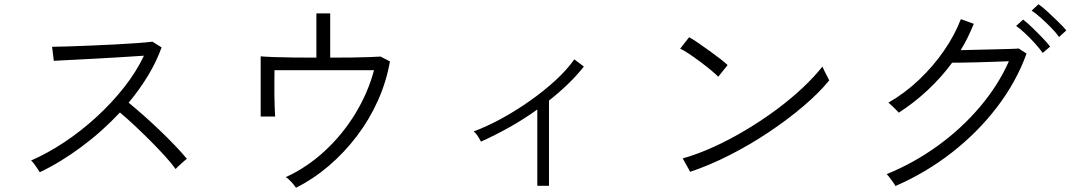

<svg xmlns="http://www.w3.org/2000/svg" viewBox="-20 -854 5040 903"><path d="M167 -44Q164 -49 156.5 -60.5Q149 -72 140.5 -83.5Q132 -95 126 -99Q204 -133 283 -185.5Q362 -238 433.5 -303.5Q505 -369 563 -442.5Q621 -516 657 -592Q614 -589 555.5 -585.5Q497 -582 435 -578.5Q373 -575 319.5 -572.5Q266 -570 233 -568L225 -634Q248 -634 295.5 -635.5Q343 -637 403 -639.5Q463 -642 522 -645Q581 -648 628 -651.5Q675 -655 697 -658L740 -631Q716 -564 676 -498Q636 -432 585 -371Q617 -345 655.5 -311Q694 -277 732.5 -240Q771 -203 804 -168.5Q837 -134 859 -107Q853 -103 842.5 -93.5Q832 -84 821.5 -74.5Q811 -65 806 -59Q786 -87 754 -122Q722 -157 685 -194Q648 -231 611 -265.5Q574 -300 544 -325Q461 -236 362.5 -163Q264 -90 167 -44Z M1372 29Q1365 18 1351 2.5Q1337 -13 1324 -21Q1423 -66 1507 -143.5Q1591 -221 1651 -319.5Q1711 -418 1739 -524H1271Q1271 -501 1270.5 -469.5Q1270 -438 1270.5 -405.5Q1271 -373 1272 -346Q1273 -319 1274 -306H1206V-589Q1230 -587 1270.5 -585.5Q1311 -584 1362.5 -583.5Q1414 -583 1468 -583V-791H1533V-583Q1587 -583 1635 -583.5Q1683 -584 1718.5 -585.5Q1754 -587 1770 -588L1814 -565Q1797 -469 1757 -380Q1717 -291 1658 -213.5Q1599 -136 1526.5 -74Q1454 -12 1372 29Z M2507 20V-339Q2443 -293 2375 -255Q2307 -217 2242 -188Q2236 -200 2227 -214Q2218 -228 2208 -236Q2270 -259 2338 -296Q2406 -333 2472 -379.5Q2538 -426 2592.5 -476Q2647 -526 2681 -575L2726 -541Q2693 -499 2651 -458.5Q2609 -418 2562 -381V20Z M3226 -46 3191 -109Q3262 -129 3338.5 -164Q3415 -199 3490 -244Q3565 -289 3633 -339.5Q3701 -390 3756 -442Q3811 -494 3848 -541Q3850 -536 3856.5 -522Q3863 -508 3870.5 -494.5Q3878 -481 3880 -476Q3833 -418 3759 -355Q3685 -292 3596 -232.5Q3507 -173 3411.5 -124.5Q3316 -76 3226 -46ZM3358 -493Q3348 -504 3325 -523Q3302 -542 3274 -563Q3246 -584 3220.5 -601Q3195 -618 3179 -625L3221 -679Q3238 -670 3264 -652Q3290 -634 3318 -614Q3346 -594 3369 -576Q3392 -558 3402 -548Z M4191 21Q4189 15 4180.5 3.5Q4172 -8 4163.5 -19.5Q4155 -31 4150 -35Q4276 -86 4388.5 -167Q4501 -248 4588 -350.5Q4675 -453 4725 -566Q4697 -565 4657.5 -563.5Q4618 -562 4577.5 -561Q4537 -560 4504.5 -559.5Q4472 -559 4458 -559Q4408 -491 4344 -431Q4280 -371 4207 -324Q4204 -328 4194 -338Q4184 -348 4173.5 -358Q4163 -368 4158 -371Q4235 -415 4302 -478.5Q4369 -542 4420 -616Q4471 -690 4499 -764L4560 -742Q4547 -711 4532 -679.5Q4517 -648 4498 -618Q4530 -619 4574 -620Q4618 -621 4661.5 -622Q4705 -623 4735.5 -624Q4766 -625 4771 -626L4808 -602Q4760 -469 4669 -350Q4578 -231 4456 -136Q4334 -41 4191 21ZM4884 -605Q4870 -625 4848 -649.5Q4826 -674 4802 -696.5Q4778 -719 4759 -732L4792 -762Q4809 -749 4834 -725Q4859 -701 4882.5 -676.5Q4906 -652 4919 -635ZM4961 -680Q4947 -700 4924 -723.5Q4901 -747 4876.5 -769Q4852 -791 4832 -804L4864 -834Q4882 -822 4907.5 -798.5Q4933 -775 4957.5 -751Q4982 -727 4995 -711Z"/></svg>

Font: Zen Kaku Gothic New
Style: Regular
Weight: 400
Designer: Yoshimichi Ohira
Foundry: Positype
Version: Version 1.001